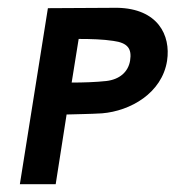

<svg xmlns="http://www.w3.org/2000/svg" viewBox="-20 -473 451 493"><path d="M31 0H123L151 -179C177 -180 210 -180 242 -182C315 -188 396 -234 409 -317C419 -383 385 -451 281 -453L103 -452ZM164 -261 182 -373C214 -373 245 -372 271 -368C308 -363 319 -348 314 -317C309 -288 287 -269 253 -265C226 -262 193 -261 164 -261Z"/></svg>

Font: Rabbid Highway Sign II Hop
Style: Obl
Weight: 400
Foundry: Cannot Into Space Fonts
Version: Version 0.277